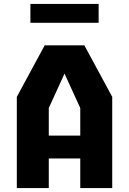

<svg xmlns="http://www.w3.org/2000/svg" viewBox="-20 -962 660 982"><path d="M66 0H229.5V-151.5H390.5V0H554V-466.5L411.5 -730H208.5L66 -466.5ZM135.5 -845.5H484.5V-942H135.5ZM229.5 -268.5V-409.5L310 -585.5L390.5 -409.5V-268.5Z"/></svg>

Font: Monaspace Krypton ExtraBold
Style: Regular
Weight: 800
Designer: Riley Cran & the Lettermatic Team
Foundry: Lettermatic
Version: Version 1.101 (Monaspace Krypton)